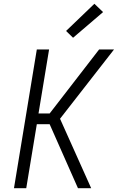

<svg xmlns="http://www.w3.org/2000/svg" viewBox="-20 -997 640 1017"><path d="M393 0 243 -339H175L119 0H54L175 -735H240L184 -396H243L505 -735H584L298 -368L463 0ZM367 -797 330 -833 480 -977 526 -933Z"/></svg>

Font: Iosevka Light Extended Oblique
Style: Regular
Weight: 300
Width: 7
Italic angle: -9°
Monospace: yes
Designer: Belleve Invis
Foundry: Belleve Invis
Version: Version 32.5.0; ttfautohint (v1.8.4)